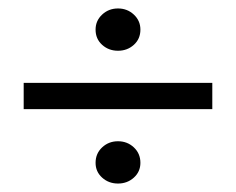

<svg xmlns="http://www.w3.org/2000/svg" viewBox="-20 -569 558 454"><path d="M259 -449Q237 -449 221.5 -463Q206 -477 206 -499Q206 -520 221.5 -534.5Q237 -549 259 -549Q281 -549 296.5 -534.5Q312 -520 312 -499Q312 -477 296.5 -463Q281 -449 259 -449ZM36 -311V-373H482V-311ZM259 -135Q237 -135 221.5 -149Q206 -163 206 -184Q206 -206 221.5 -220.5Q237 -235 259 -235Q281 -235 296.5 -220.5Q312 -206 312 -184Q312 -163 296.5 -149Q281 -135 259 -135Z"/></svg>

Font: Platypi
Style: Bold
Weight: 700
Designer: David Sargent
Foundry: Bolt Cutter Type
Version: Version 1.200; ttfautohint (v1.8.4.7-5d5b)